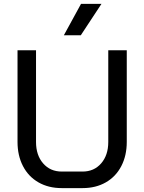

<svg xmlns="http://www.w3.org/2000/svg" viewBox="-20 -958 741 986"><path d="M70 -229V-700H165V-229Q165 -161 201.5 -119Q238 -77 297 -77H404Q463 -77 499.5 -119Q536 -161 536 -229V-700H631V-229Q631 -159 603 -105Q575 -51 523.5 -21.5Q472 8 404 8H297Q229 8 177.5 -21.5Q126 -51 98 -105Q70 -159 70 -229ZM396 -938H501L395 -777H308Z"/></svg>

Font: Bai Jamjuree Medium
Style: Regular
Weight: 500
Version: Version 1.000; ttfautohint (v1.6)